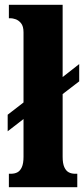

<svg xmlns="http://www.w3.org/2000/svg" viewBox="-20 -780 351 800"><path d="M17 0V-56H25Q41 -56 52.5 -62Q64 -68 71 -83.5Q78 -99 78 -127V-284L12 -233V-302L78 -353V-645Q78 -671 67.5 -683.5Q57 -696 44.5 -700Q32 -704 25 -704H17V-760H241V-459L310 -513V-441L241 -388V-127Q241 -99 248 -83.5Q255 -68 266.5 -62Q278 -56 293 -56H302V0Z"/></svg>

Font: Noto Serif Khmer ExtraCondensed Black
Style: Regular
Weight: 900
Width: 2
Designer: Danh Hong and the Monotype Design Team
Foundry: Monotype Imaging Inc.
Version: Version 2.004